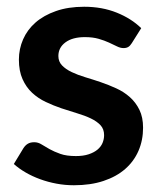

<svg xmlns="http://www.w3.org/2000/svg" viewBox="-20 -541 477 569"><path d="M370.5 -413Q365.5 -405 360 -401.8Q354.5 -398.5 346 -398.5Q337 -398.5 326.8 -403.5Q316.5 -408.5 303 -414.8Q289.5 -421 272.2 -426Q255 -431 231.5 -431Q195 -431 174 -415.5Q153 -400 153 -375Q153 -358.5 163.8 -347.2Q174.5 -336 192.2 -327.5Q210 -319 232.5 -312.2Q255 -305.5 278.5 -297.5Q302 -289.5 324.5 -279.2Q347 -269 364.8 -253.2Q382.5 -237.5 393.2 -215.5Q404 -193.5 404 -162.5Q404 -125.5 390.5 -94.2Q377 -63 351 -40.2Q325 -17.5 286.8 -4.8Q248.5 8 199 8Q172.5 8 147.2 3.2Q122 -1.5 98.8 -10Q75.5 -18.5 55.8 -30Q36 -41.5 21 -55L49.5 -102Q55 -110.5 62.5 -115Q70 -119.5 81.5 -119.5Q93 -119.5 103.2 -113Q113.5 -106.5 127 -99Q140.5 -91.5 158.8 -85Q177 -78.5 205 -78.5Q227 -78.5 242.8 -83.8Q258.5 -89 268.8 -97.5Q279 -106 283.8 -117.2Q288.5 -128.5 288.5 -140.5Q288.5 -158.5 277.8 -170Q267 -181.5 249.2 -190Q231.5 -198.5 208.8 -205.2Q186 -212 162.2 -220Q138.5 -228 115.8 -238.8Q93 -249.5 75.2 -266Q57.5 -282.5 46.8 -306.5Q36 -330.5 36 -364.5Q36 -396 48.5 -424.5Q61 -453 85.2 -474.2Q109.5 -495.5 145.8 -508.2Q182 -521 229.5 -521Q282.5 -521 326 -503.5Q369.5 -486 398.5 -457.5Z"/></svg>

Font: LatoHex
Style: Bold
Weight: 700
Designer: Lukasz Dziedzic
Foundry: tyPoland Lukasz Dziedzic
Version: Version 1.104; Western+Polish opensource